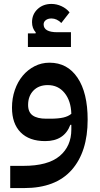

<svg xmlns="http://www.w3.org/2000/svg" viewBox="-20 -717 507 977"><path d="M32 127H99Q224 127 283.5 77Q343 27 343 -58V-82H338Q307 1 210 1Q129 1 85 -43.5Q41 -88 41 -169Q41 -217 55.5 -259Q70 -301 95.5 -331.5Q121 -362 156 -380Q191 -398 232 -398Q323 -398 374.5 -321.5Q426 -245 426 -108Q426 56 344.5 148Q263 240 103 240H32ZM235 -113Q277 -113 302.5 -119Q328 -125 343 -138Q341 -204 308.5 -244Q276 -284 223 -284Q177 -284 150 -256Q123 -228 123 -183Q123 -146 146.5 -129.5Q170 -113 215 -113ZM122 -547H161L162 -552Q143 -573 143 -604Q143 -644 171 -670.5Q199 -697 242 -697Q268 -697 293 -685.5Q318 -674 334 -654L292 -600Q269 -623 242 -623Q224 -623 213 -614.5Q202 -606 202 -593Q202 -553 272 -553H341V-478H122Z"/></svg>

Font: IBM Plex Sans Arabic Medm
Style: Regular
Weight: 500
Designer: Mike Abbink, Paul van der Laan, Pieter van Rosmalen, Wael Morcos, Khajak Apelian
Foundry: Bold Monday
Version: Version 1.005